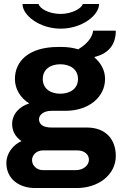

<svg xmlns="http://www.w3.org/2000/svg" viewBox="-20 -757 612 965"><path d="M285 -613C392 -613 478 -680 478 -737H396C391 -715 341 -687 285 -687C227 -687 180 -713 174 -737H93C93 -680 179 -613 285 -613ZM417 -116H239C195 -116 176 -133 176 -158C176 -177 196 -200 239 -200H308C430 -200 508 -272 508 -360C508 -403 488 -440 455 -468L456 -471C522 -487 562 -529 562 -603H448C446 -585 435 -546 373 -509C348 -517 319 -521 289 -521H273C124 -521 55 -449 55 -360C55 -310 82 -265 127 -237C77 -222 41 -183 41 -133C41 -98 58 -68 88 -48C46 -29 12 13 12 62C12 144 78 188 156 188H367C475 188 562 121 562 27C562 -55 513 -116 417 -116ZM195 -360C195 -409 234 -434 283 -434C332 -434 372 -409 372 -360C372 -311 332 -286 283 -286C234 -286 195 -311 195 -360ZM363 98H195C165 98 141 75 141 48C141 21 165 -1 195 -1H369C405 -1 427 20 427 46C427 74 398 98 363 98Z"/></svg>

Font: Chivo
Style: Bold
Weight: 700
Designer: Hector Gatti
Foundry: Omnibus-Type
Version: Version 1.003;PS 001.003;hotconv 1.0.70;makeotf.lib2.5.58329